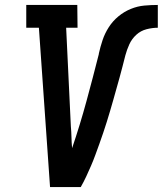

<svg xmlns="http://www.w3.org/2000/svg" viewBox="-20 -755 657 775"><path d="M182 0 137 -643H86V-735H292L293 -643H247L266 -245Q268 -223 268.5 -201Q269 -179 271 -157Q303 -251 329 -346.5Q355 -442 379 -537V-539Q385 -566 394 -593Q403 -620 419 -645Q435 -670 458 -689Q481 -708 508 -719Q535 -730 562.5 -732.5Q590 -735 617 -735V-643Q595 -643 571.5 -637Q548 -631 530 -614.5Q512 -598 502 -576Q492 -554 486 -531.5Q480 -509 474.5 -486.5Q469 -464 462.5 -441.5Q456 -419 450 -397Q444 -375 437.5 -352.5Q431 -330 424.5 -307.5Q418 -285 411 -263Q404 -241 396.5 -218.5Q389 -196 381 -174Q373 -152 365 -130Q357 -108 347.5 -86Q338 -64 328 -42.5Q318 -21 306 0Z"/></svg>

Font: Iosevka Etoile Semibold
Style: Italic
Weight: 600
Italic angle: -9°
Designer: Belleve Invis
Foundry: Belleve Invis
Version: Version 22.1.2; ttfautohint (v1.8.4)